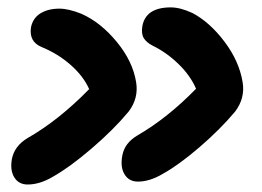

<svg xmlns="http://www.w3.org/2000/svg" viewBox="-20 -510 704 515"><path d="M350.1 -22.9Q325.7 -22.9 314 -42.5Q302.2 -62 308.1 -92.8Q314 -126.5 349.1 -147Q429.7 -193.8 505.9 -272Q490.7 -307.1 459.2 -337.9Q427.7 -368.7 390.1 -387.2Q373.5 -395.5 366 -407.2Q358.4 -418.9 361.8 -439.9Q371.1 -490.2 438 -490.2Q463.4 -490.2 496.1 -475.1Q542.5 -450.7 582 -398.4Q621.6 -346.2 630.9 -289.1Q637.7 -246.6 610.8 -210.9Q570.8 -163.1 515.1 -115.2Q459.5 -67.4 417 -43.9Q381.8 -22.9 350.1 -22.9ZM54.2 -15.1Q29.8 -15.1 18.1 -34.7Q6.3 -54.2 12.2 -85Q19.5 -118.7 53.2 -139.2Q137.2 -187 219.2 -271Q203.1 -306.6 168.9 -336.4Q134.8 -366.2 91.8 -383.8Q57.6 -397.9 63 -436Q67.9 -461.4 88.4 -474.1Q108.9 -486.8 139.2 -486.8Q164.1 -486.8 198.2 -473.1Q250 -450.2 293.2 -397.7Q336.4 -345.2 345.2 -289.1Q352.1 -246.6 325.2 -210.9Q284.2 -161.6 225.3 -111.3Q166.5 -61 122.1 -36.1Q86.9 -15.1 54.2 -15.1Z"/></svg>

Font: Shantell Sans Normal
Style: Italic
Weight: 600
Italic angle: -11.31°
Designer: Stephen Nixon, Anya Danilova, Shantell Martin
Foundry: Arrow Type
Version: Version 1.006;[559af2be0]